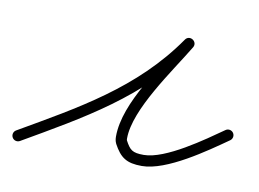

<svg xmlns="http://www.w3.org/2000/svg" viewBox="-57 -328 554 410"><g transform="rotate(10 220.5 -123.5)"><path d="M6 12.4C6 12.4 6 12.4 6 12.4C130.5 -59.8 250.3 -126.2 334.9 -248.2C339.3 -254.5 336.2 -261.1 331.1 -264.4C325.9 -267.7 318.7 -267.8 314.7 -261.2C276.4 -197.2 206.2 -107.3 206.2 -32.8C206.2 -27.7 206.9 -22.5 209.2 -17.9C209.2 -17.9 209.2 -17.7 209.3 -17.6C209.4 -17.4 209.4 -17.3 209.4 -17.3C224.2 10.1 238 19.8 271.3 19.8C325.1 19.8 404.8 -37 447.9 -67.2C453.3 -71 454.6 -78.5 450.8 -83.9C447 -89.3 439.5 -90.6 434.1 -86.8C434.1 -86.8 434.1 -86.8 434.1 -86.8C396.1 -60.2 318.5 -4.2 271.3 -4.2C246.2 -4.2 240.9 -9.5 230.6 -28.7C230.6 -28.7 230.6 -28.6 230.7 -28.4C230.8 -28.3 230.8 -28.1 230.8 -28.1C230.2 -29.5 230.2 -31.4 230.2 -32.8C230.2 -96.1 301.1 -191.7 335.3 -248.8C339.3 -255.5 336.4 -261.9 331.5 -265.1C326.6 -268.3 319.5 -268.2 315.1 -261.8C232.8 -143 115.2 -78.7 -6 -8.4C-11.8 -5.1 -13.7 2.3 -10.4 8C-7.1 13.8 0.3 15.7 6 12.4Z"/></g></svg>

Font: FRB American Cursive Guidelines Light
Style: Italic
Weight: 300
Italic angle: -25°
Version: Version 2.0;Modular Font Editor K font №1